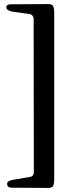

<svg xmlns="http://www.w3.org/2000/svg" viewBox="-20 -721 396 942"><path d="M206 201C239 201 246 201 246 150V-649C246 -701 239 -701 205 -701L34 -700C24 -700 11 -699 11 -684C11 -670 34 -665 46 -663L126 -652C138 -650 145 -639 145 -629L146 124C146 135 140 145 128 147L51 160C34 162 15 168 15 180C15 195 25 200 36 200Z"/></svg>

Font: EB Garamond
Style: Bold
Weight: 700
Designer: Georg Duffner and Octavio Pardo
Foundry: Georg Duffner
Version: Version 1.000;PS 001.000;hotconv 1.0.88;makeotf.lib2.5.64775